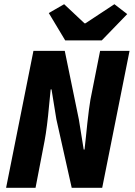

<svg xmlns="http://www.w3.org/2000/svg" viewBox="-20 -893 640 913"><path d="M9 0 139 -651H288L355 -325L378 -182H382Q385 -208 388.5 -241.5Q392 -275 395.5 -309Q399 -343 403 -372Q407 -401 410 -419L456 -651H596L466 0H321L248 -326L225 -468H221Q217 -433 213 -387.5Q209 -342 203.5 -298.5Q198 -255 192 -223L149 0ZM290 -701 212 -831 285 -873 382 -782H386L524 -873L585 -826L464 -701Z"/></svg>

Font: Source Code Pro ExtraBold
Style: Italic
Weight: 800
Italic angle: -11°
Monospace: yes
Designer: Paul D. Hunt, Teo Tuominen
Foundry: Adobe Systems Incorporated
Version: Version 1.016;hotconv 1.0.116;makeotfexe 2.5.65601